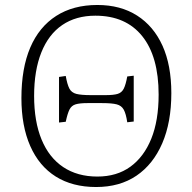

<svg xmlns="http://www.w3.org/2000/svg" viewBox="-20 -737 772 771"><path d="M366 14Q271 14 204 -28Q137 -70 101.5 -150.5Q66 -231 66 -343Q66 -463 101.5 -546Q137 -629 205.5 -673Q274 -717 371 -717Q464 -717 530.5 -674.5Q597 -632 632.5 -553.5Q668 -475 668 -363Q668 -246 631.5 -161.5Q595 -77 528 -31.5Q461 14 366 14ZM371 -28Q449 -28 503.5 -67.5Q558 -107 587.5 -180Q617 -253 617 -357Q617 -510 551 -592Q485 -674 363 -674Q285 -674 230 -636.5Q175 -599 146 -526.5Q117 -454 117 -352Q117 -249 147 -176.5Q177 -104 234 -66Q291 -28 371 -28ZM217 -245V-428L244 -432Q250 -398 258.5 -381.5Q267 -365 286.5 -360Q306 -355 345 -355H404Q436 -355 452.5 -360Q469 -365 477 -381Q485 -397 491 -430L517 -433V-249L491 -246Q486 -280 477 -296.5Q468 -313 448.5 -318Q429 -323 390 -323H331Q300 -323 283.5 -318Q267 -313 259 -297Q251 -281 244 -248Z"/></svg>

Font: Literata 18pt ExtraLight
Style: Regular
Weight: 250
Designer: Latin by Veronika Burian and Jose Scaglione. Greek by Irene Vlachou. Cyrillic by Vera Evstafieva.
Foundry: TypeTogether
Version: Version 3.103;gftools[0.9.29]